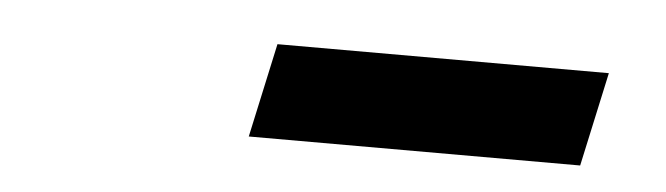

<svg xmlns="http://www.w3.org/2000/svg" viewBox="-25 -841 649 187"><g transform="rotate(5 300.0 -747.0)"><path d="M221 -701 241 -793H565L545 -701Z"/></g></svg>

Font: Victor Mono Thin
Style: Italic
Weight: 100
Italic angle: -12°
Monospace: yes
Designer: Rune Bjørnerås
Version: Version 1.561;gftools[0.9.30]